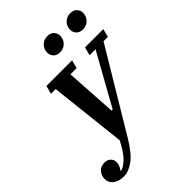

<svg xmlns="http://www.w3.org/2000/svg" viewBox="-356 -855 1186 1186"><g transform="rotate(-45 236.5 -262.0)"><path d="M8 212Q-35 212 -61.5 192Q-88 172 -88 139Q-88 110 -69.5 88Q-51 66 -18 66Q8 66 23 80.5Q38 95 38 118Q38 132 32.5 146.5Q27 161 17 169L24 174Q56 162 85.5 130Q115 98 147 35L91 -468H50L64 -522H288L274 -468H220L241 -130H251L439 -468H387L401 -522H561L547 -468H509L190 64Q140 147 94.5 179.5Q49 212 8 212ZM271 -609Q243 -609 228 -625.5Q213 -642 213 -663Q213 -672 216 -684Q221 -705 240 -720.5Q259 -736 286 -736Q314 -736 329 -719.5Q344 -703 344 -682Q344 -673 341 -661Q336 -640 317 -624.5Q298 -609 271 -609ZM471 -609Q443 -609 428 -625.5Q413 -642 413 -663Q413 -672 416 -684Q421 -705 440 -720.5Q459 -736 486 -736Q514 -736 529 -719.5Q544 -703 544 -682Q544 -673 541 -661Q536 -640 517 -624.5Q498 -609 471 -609Z"/></g></svg>

Font: IBM Plex Serif SmBld
Style: Italic
Weight: 600
Italic angle: -14°
Designer: Mike Abbink, Paul van der Laan, Pieter van Rosmalen
Foundry: Bold Monday
Version: Version 3.001